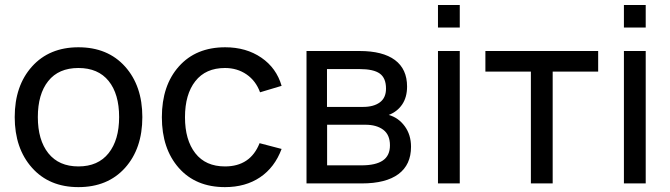

<svg xmlns="http://www.w3.org/2000/svg" viewBox="-20 -748 2733 783"><path d="M299.8 15.1Q180.7 15.1 110.4 -64Q40 -143.1 40 -270.5Q40 -398.4 110.6 -476.8Q181.2 -555.2 299.8 -555.2Q419.4 -555.2 490 -476.6Q560.5 -397.9 560.5 -270.5Q560.5 -142.1 490 -63.5Q419.4 15.1 299.8 15.1ZM299.8 -69.3Q379.9 -69.3 422.9 -123.3Q465.8 -177.2 465.8 -270.5Q465.8 -364.7 423.1 -417.7Q380.4 -470.7 299.8 -470.7Q219.2 -470.7 176.8 -417.5Q134.3 -364.3 134.3 -270.5Q134.3 -176.8 177.2 -123Q220.2 -69.3 299.8 -69.3Z M897.5 15.1Q778.3 15.1 709.2 -63.2Q640.1 -141.6 640.1 -270Q640.1 -399.4 709.7 -477.3Q779.3 -555.2 898.4 -555.2Q983.9 -555.2 1045.7 -512.9Q1107.4 -470.7 1128.4 -397.9L1040.5 -371.6Q1023.4 -418.5 985.4 -444.6Q947.3 -470.7 897.5 -470.7Q818.8 -470.7 776.6 -417Q734.4 -363.3 734.4 -270Q734.4 -177.2 776.4 -123.3Q818.4 -69.3 897.5 -69.3Q1001 -69.3 1038.6 -164.1L1128.4 -140.6Q1100.1 -64.9 1040.5 -24.9Q981 15.1 897.5 15.1Z M1455.6 0H1230V-540H1446.3Q1541 -540 1590.6 -503.2Q1640.1 -466.3 1640.1 -395Q1640.1 -351.6 1620.1 -322Q1600.1 -292.5 1565.4 -279.3Q1605 -268.1 1630.6 -233.2Q1656.2 -198.2 1656.2 -149.4Q1656.2 -76.2 1605 -38.1Q1553.7 0 1455.6 0ZM1446.3 -466.3H1313.5V-312H1460.9Q1503.9 -312 1529.1 -330.6Q1554.2 -349.1 1554.2 -386.7Q1554.2 -429.7 1528.8 -448Q1503.4 -466.3 1446.3 -466.3ZM1314 -73.7H1454.1Q1512.2 -73.7 1541.3 -93.5Q1570.3 -113.3 1570.3 -155.3Q1570.3 -198.2 1543 -218.8Q1515.6 -239.3 1470.2 -239.3H1314Z M1855 -635.7H1766.1V-727.5H1855ZM1855 0H1766.1V-540H1855Z M2233.9 0H2145V-456.1H1959.5V-540H2419.4V-456.1H2233.9Z M2613.3 -635.7H2524.4V-727.5H2613.3ZM2613.3 0H2524.4V-540H2613.3Z"/></svg>

Font: Vela Sans Med
Style: Regular
Weight: 500
Designer: Principal design: Mikhail Sharanda - project Manrope.
Design modification: Ravid Balaliev
Foundry: Mikhail Sharanda
Version: Version 1.001